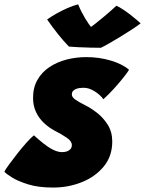

<svg xmlns="http://www.w3.org/2000/svg" viewBox="-64 -827 669 886"><path d="M181 38.5Q113.5 38.5 66 23.8Q18.5 9 -9.2 -8.5Q-37 -26 -44 -35Q-38.5 -45.5 -22 -68.2Q-5.5 -91 15.8 -118Q37 -145 57.8 -168.2Q78.5 -191.5 92.5 -202.5Q113 -184 135.2 -166Q157.5 -148 180 -136.5Q202.5 -125 222.5 -125Q234 -125 244.2 -128.2Q254.5 -131.5 261 -138.8Q267.5 -146 267.5 -158Q267.5 -175.5 244 -191.5Q220.5 -207.5 190 -223Q161.5 -238 138.5 -259.8Q115.5 -281.5 102 -310.5Q88.5 -339.5 88.5 -375.5Q88.5 -423 108.8 -458.5Q129 -494 163.8 -517.2Q198.5 -540.5 242.5 -552Q286.5 -563.5 334.5 -563.5Q393.5 -563.5 447.2 -547.5Q501 -531.5 531.5 -505Q525.5 -494.5 507 -471Q488.5 -447.5 463.8 -420Q439 -392.5 413 -369Q400 -388 373.8 -405Q347.5 -422 322 -422Q313 -422 303.5 -420.8Q294 -419.5 285.8 -416Q277.5 -412.5 272.5 -406.5Q267.5 -400.5 267.5 -391.5Q267.5 -379 282.8 -368Q298 -357 331.5 -340Q356 -328 384.5 -305.8Q413 -283.5 433.5 -250.8Q454 -218 454 -174Q454 -106.5 415 -59Q376 -11.5 313.8 13.5Q251.5 38.5 181 38.5ZM473 -800.5Q487 -794.5 505 -782.5Q523 -770.5 540.2 -757Q557.5 -743.5 569.8 -732.8Q582 -722 585 -719Q567 -705.5 541.2 -688.8Q515.5 -672 488.2 -655.5Q461 -639 437.8 -625.8Q414.5 -612.5 401.5 -606.5Q381 -606.5 352.5 -607.2Q324 -608 297.2 -609.2Q270.5 -610.5 254 -612Q228.5 -638.5 204.2 -668.8Q180 -699 153.5 -737Q169 -748.5 193.8 -762.8Q218.5 -777 246.2 -789.2Q274 -801.5 296.5 -807Q304 -788.5 312.8 -771.5Q321.5 -754.5 330.2 -740Q339 -725.5 346.5 -715Q354 -704.5 359.5 -699H351Q356 -702 374.8 -716.8Q393.5 -731.5 419.8 -753.5Q446 -775.5 473 -800.5Z"/></svg>

Font: Grandstander Thin Black
Style: Italic
Weight: 900
Italic angle: -15°
Version: Version 1.200